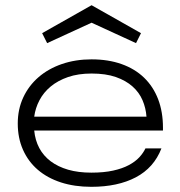

<svg xmlns="http://www.w3.org/2000/svg" viewBox="-20 -702 689 734"><path d="M540 -255.9Q537.6 -289.1 524.9 -318.8Q512.2 -348.6 486.8 -371.3Q461.4 -394 422.9 -407.5Q384.3 -420.9 330.1 -420.9Q279.3 -420.9 240.2 -407.5Q201.2 -394 173.8 -371.3Q146.5 -348.6 130.9 -318.8Q115.2 -289.1 110.8 -255.9ZM329.1 12.2Q265.1 12.2 213.1 -4.6Q161.1 -21.5 124.5 -53Q87.9 -84.5 67.9 -129.4Q47.9 -174.3 47.9 -230Q47.9 -284.2 68.8 -329.3Q89.8 -374.5 127.4 -407Q165 -439.5 216.8 -457.3Q268.6 -475.1 330.1 -475.1Q394 -475.1 444.8 -457Q495.6 -439 530.8 -405Q565.9 -371.1 584.5 -322.8Q603 -274.4 603 -213.9V-203.1H110.8Q114.3 -166 130.1 -136.2Q146 -106.4 173.8 -85.4Q201.7 -64.5 240.5 -53.2Q279.3 -42 329.1 -42Q377 -42 412.4 -49.8Q447.8 -57.6 472.4 -70.8Q497.1 -84 512.5 -100.6Q527.8 -117.2 536.1 -134.8H597.2Q568.4 -60.5 499.3 -24.2Q430.2 12.2 329.1 12.2ZM500 -537.1 330.1 -615.2 160.2 -537.1 141.1 -575.2 330.1 -682.1 519 -575.2Z"/></svg>

Font: Stint Ultra Expanded
Style: Regular
Weight: 400
Width: 7
Designer: Astigmatic (AOETI)
Foundry: Astigmatic (AOETI)
Version: Version 1.000